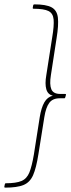

<svg xmlns="http://www.w3.org/2000/svg" viewBox="-71 -717 327 879"><path d="M86 -697Q140 -697 165 -683.5Q190 -670 194 -636.5Q198 -603 188 -542L162 -373Q155 -330 164 -308.5Q173 -287 204 -287H227Q232 -287 231 -283L228 -272Q227 -267 223 -267H202Q170 -267 154.5 -246Q139 -225 132 -181L105 -12Q95 52 80.5 85Q66 118 36.5 130Q7 142 -47 142Q-52 142 -51 137L-49 127Q-48 122 -45 122Q3 122 27.5 111.5Q52 101 63.5 72.5Q75 44 84 -9L111 -181Q118 -224 132 -248.5Q146 -273 171 -279Q148 -284 141 -308.5Q134 -333 141 -373L168 -546Q177 -599 174.5 -627.5Q172 -656 151 -666.5Q130 -677 82 -677Q78 -677 79 -682L81 -693Q82 -697 86 -697Z"/></svg>

Font: Sofia Sans Semi Condensed Thin
Style: Italic
Weight: 250
Italic angle: -9°
Version: Version 4.100